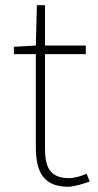

<svg xmlns="http://www.w3.org/2000/svg" viewBox="-20 -701 374 734"><path d="M241 13C259 13 292 4 323 -7L311 -37C292 -28 264 -20 244 -20C167 -20 152 -67 152 -135V-494H308V-527H152V-681H121L117 -527L33 -522V-494H117V-140C117 -48 143 13 241 13Z"/></svg>

Font: Harano Aji Gothic TW ExtraLight
Style: Regular
Weight: 250
Foundry: Masamichi Hosoda
Version: HaranoAjiGothicTW-ExtraLight version 20230610;ttx 4.39.4